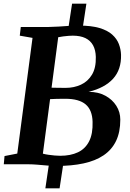

<svg xmlns="http://www.w3.org/2000/svg" viewBox="-22 -889 706 1039"><path d="M285.5 9Q261.5 9 234 6.8Q206.5 4.5 180 2.2Q153.5 0 132.5 0H-1.5L2.5 -44.5L71.5 -58L154 -684L85 -696L90.5 -743H240.5Q270 -743.5 296 -745.2Q322 -747 348.8 -748.8Q375.5 -750.5 406 -750.5Q472.5 -750.5 516.2 -737.5Q560 -724.5 585.2 -701.8Q610.5 -679 621.2 -650.8Q632 -622.5 633 -592.5Q635 -512.5 590 -463Q545 -413.5 457.5 -392Q509.5 -392 547.8 -371.2Q586 -350.5 607.5 -316.5Q629 -282.5 629 -241.5Q629 -174 606 -126.2Q583 -78.5 538.5 -48.5Q494 -18.5 430.2 -4.8Q366.5 9 285.5 9ZM334 -413.5Q378.5 -413.5 416 -430.8Q453.5 -448 475.8 -485Q498 -522 496.5 -581Q495.5 -618.5 481.5 -644Q467.5 -669.5 440.2 -682.8Q413 -696 371.5 -696Q362.5 -696 348.5 -695Q334.5 -694 319.8 -692Q305 -690 293 -687.5L257 -414.5Q277 -414 296 -413.8Q315 -413.5 334 -413.5ZM303.5 -46Q360 -46 400 -65Q440 -84 460.5 -124.8Q481 -165.5 479 -229.5Q477.5 -293 441.8 -323.8Q406 -354.5 331.5 -354.5Q303 -354.5 284.8 -354Q266.5 -353.5 249 -352.5L210 -57.5Q222.5 -54 239.5 -51.5Q256.5 -49 273.8 -47.5Q291 -46 303.5 -46ZM223.5 130 245.5 -18.5H323L300.5 130ZM345.5 -721 368 -869H445.5L423 -721Z"/></svg>

Font: Merriweather 28pt
Style: Bold Italic
Weight: 700
Italic angle: -7.8°
Version: Version 2.101